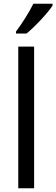

<svg xmlns="http://www.w3.org/2000/svg" viewBox="-20 -1010 302 1030"><path d="M262 -980V-990H159C137 -945 99 -885 66 -841V-830H122C167 -866 237 -941 262 -980ZM163 0V-760H78V0Z"/></svg>

Font: Noto Sans Sinhala UI SemiCondensed
Style: Regular
Weight: 400
Width: 4
Designer: Jelle Bosma - Monotype Design Team
Foundry: Monotype Imaging Inc.
Version: Version 2.006